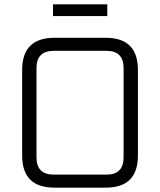

<svg xmlns="http://www.w3.org/2000/svg" viewBox="-20 -864 738 884"><path d="M82 -148V-542Q82 -690 231 -690H467Q615 -690 615 -542V-148Q615 0 467 0H231Q82 0 82 -148ZM148 -139Q148 -60 228 -60H470Q549 -60 549 -139V-551Q549 -630 470 -630H228Q148 -630 148 -551ZM224 -790V-844H474V-790Z"/></svg>

Font: Oxanium Light
Style: Regular
Weight: 300
Designer: Severin Meyer
Version: Version 1.000